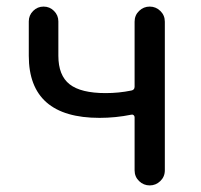

<svg xmlns="http://www.w3.org/2000/svg" viewBox="-20 -563 611 583"><path d="M388.7 -45.9V-207Q388.7 -210.9 385.7 -213.4Q382.8 -215.8 378.9 -214.8Q331.1 -205.1 282.2 -205.1Q67.4 -205.1 67.4 -393.6V-498Q67.4 -516.6 80.6 -529.8Q93.8 -543 112.3 -543Q130.9 -543 144 -529.8Q157.2 -516.6 157.2 -498V-393.6Q157.2 -334 191.4 -307.1Q225.6 -280.3 300.8 -280.3Q340.8 -280.3 378.9 -288.1Q388.7 -290 388.7 -299.8V-497.1Q388.7 -516.6 402.3 -529.8Q416 -543 434.6 -543Q453.1 -543 466.8 -529.8Q480.5 -516.6 480.5 -497.1V-45.9Q480.5 -26.4 466.8 -13.2Q453.1 0 434.6 0Q416 0 402.3 -13.2Q388.7 -26.4 388.7 -45.9Z"/></svg>

Font: irohamaru Regular
Style: Regular
Weight: 400
Designer: [Source Han Sans]
Ryoko NISHIZUKA  (kana & ideographs); Paul D. Hunt (Latin, Greek & Cyrillic); Wenlong ZHANG  (bopomofo
Version: Version 1.00